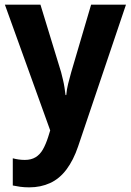

<svg xmlns="http://www.w3.org/2000/svg" viewBox="-20 -566 563 826"><path d="M1 -546H154L243 -255Q247 -239 251 -222.5Q255 -206 257.5 -189.5Q260 -173 262 -157H265Q267 -181 273 -205Q279 -229 286 -254L372 -546H522L316 64Q296 123 266 163Q236 203 195.5 221.5Q155 240 106 240Q84 240 66.5 237.5Q49 235 35 232V115Q46 118 59.5 120Q73 122 87 122Q114 122 133 110.5Q152 99 164.5 77Q177 55 187 24L196 -5Z"/></svg>

Font: Noto Sans SemiCondensed
Style: Regular
Weight: 400
Width: 4
Version: Version 2.013